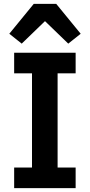

<svg xmlns="http://www.w3.org/2000/svg" viewBox="-20 -970 463 990"><path d="M53 0V-106H145V-592H53V-698H370V-592H277V-106H370V0ZM270 -950 396 -796 332 -745 212 -861 92 -745 28 -796 154 -950Z"/></svg>

Font: IBM Plex Sans Arabic SmBld
Style: Regular
Weight: 600
Designer: Mike Abbink, Paul van der Laan, Pieter van Rosmalen, Wael Morcos, Khajak Apelian
Foundry: Bold Monday
Version: Version 1.005